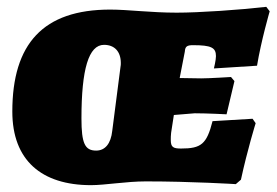

<svg xmlns="http://www.w3.org/2000/svg" viewBox="-20 -533 808 561"><path d="M480 -145 488 -197 549 -202C585 -202 642 -199 642 -199L665 -296L655 -308C655 -308 591 -304 568 -304L505 -305L520 -382C521 -397 526 -401 544 -401C597 -401 611 -394 611 -369C611 -357 605 -333 605 -333L731 -341C743 -414 768 -500 768 -500L758 -513C679 -504 562 -496 496 -496C421 -496 354 -505 302 -505C106 -505 16 -405 16 -207C16 -65 101 8 246 8C287 8 349 -3 406 -3C540 -3 669 5 669 5L684 -8C703 -96 727 -173 727 -173L718 -186L601 -179C584 -112 568 -99 509 -99C486 -99 479 -103 479 -124C479 -130 479 -137 480 -145ZM261 -93C228 -93 218 -114 218 -187C218 -331 239 -402 284 -402C314 -402 333 -383 333 -349C333 -346 333 -341 332 -337L308 -151C304 -113 287 -93 261 -93Z"/></svg>

Font: Alegreya SC Black
Style: Italic
Weight: 900
Italic angle: -7°
Designer: Juan Pablo del Peral
Foundry: Huerta Tipografica
Version: Version 2.007;PS 002.007;hotconv 1.0.88;makeotf.lib2.5.64775